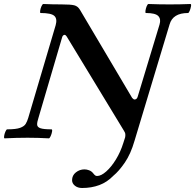

<svg xmlns="http://www.w3.org/2000/svg" viewBox="-36 -688 974 959"><path d="M374 251Q352 251 338 239.5Q324 228 324 212Q324 188 343 173Q362 158 386 158Q397 158 409 162.5Q421 167 429 177Q436 186 440 188.5Q444 191 449 191Q469 191 494.5 168.5Q520 146 543 108.5Q566 71 580 26L589 -2Q590 -6 590 -9.5Q590 -13 590 -16Q590 -25 583 -35L297 -506Q291 -514 288 -514Q279 -514 275 -504L156 -99Q149 -78 149.5 -65.5Q150 -53 166 -47.5Q182 -42 221 -42Q226 -42 224 -30.5Q222 -19 217 -8Q212 3 208 3Q154 0 102 0Q47 0 -13 3Q-17 3 -15.5 -8Q-14 -19 -9 -30.5Q-4 -42 0 -42Q44 -42 64.5 -49.5Q85 -57 92.5 -69.5Q100 -82 105 -99L242 -562Q251 -594 235.5 -608.5Q220 -623 167 -623Q163 -623 164.5 -634Q166 -645 171 -656.5Q176 -668 181 -668Q203 -667 226 -666.5Q249 -666 272 -666Q317 -666 335 -661.5Q353 -657 364 -638L624 -199Q631 -191 636 -191Q648 -191 652 -206L761 -566Q769 -593 754.5 -608Q740 -623 693 -623Q689 -623 690.5 -634Q692 -645 696.5 -656.5Q701 -668 706 -668Q733 -667 759 -666.5Q785 -666 811 -666Q838 -666 864 -666.5Q890 -667 915 -668Q920 -668 918 -656.5Q916 -645 911.5 -634Q907 -623 903 -623Q827 -623 811 -566L636 15Q617 81 587.5 124Q558 167 530 190Q499 222 460 236.5Q421 251 374 251Z"/></svg>

Font: Junicode SmExp
Style: Bold Italic
Weight: 700
Width: 6
Italic angle: -11°
Designer: Peter S. Baker
Version: Version 2.205; ttfautohint (v1.8.4)